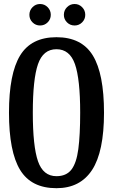

<svg xmlns="http://www.w3.org/2000/svg" viewBox="-20 -952 578 983"><path d="M26 -375Q26 -574.5 83 -668Q140 -761.5 269 -761.5Q398 -761.5 455.2 -668Q512.5 -574.5 512.5 -375Q512.5 -175.5 451.5 -82Q390.5 11.5 269 11.5Q140 11.5 83 -82Q26 -175.5 26 -375ZM148 -375Q148 -203 174.5 -126.5Q201 -50 269 -50Q319.5 -50 345.5 -83.5Q371.5 -117 381 -188.8Q390.5 -260.5 390.5 -375Q390.5 -547 363.8 -623.5Q337 -700 269 -700Q201 -700 174.5 -623.5Q148 -547 148 -375ZM362 -821.5Q339 -821.5 323 -837.5Q307 -853.5 307 -876Q307 -899 323 -915.2Q339 -931.5 362 -931.5Q384.5 -931.5 400.5 -915.2Q416.5 -899 416.5 -876Q416.5 -853.5 400.5 -837.5Q384.5 -821.5 362 -821.5ZM185 -821.5Q162.5 -821.5 146.5 -837.5Q130.5 -853.5 130.5 -876Q130.5 -899 146.5 -915.2Q162.5 -931.5 185 -931.5Q208 -931.5 224 -915.2Q240 -899 240 -876Q240 -853.5 224 -837.5Q208 -821.5 185 -821.5Z"/></svg>

Font: Besley* Condensed Medium
Style: Regular
Weight: 500
Width: 3
Designer: Owen Earl
Foundry: indestructible type*
Version: Version 3.000; ttfautohint (v1.8.3)